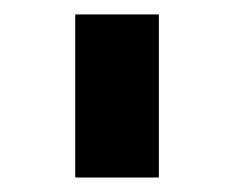

<svg xmlns="http://www.w3.org/2000/svg" viewBox="-20 -737 333 269"><path d="M85.4 -716.8H202.6V-488.3H85.4Z"/></svg>

Font: Selawik
Style: Bold
Weight: 700
Designer: Aaron Bell
Foundry: Microsoft Corporation
Version: Version 1.01